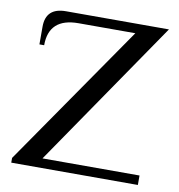

<svg xmlns="http://www.w3.org/2000/svg" viewBox="-76 -729 743 799"><g transform="rotate(10 295.5 -330.0)"><path d="M24 -20 439 -620H199Q74 -620 74 -505H54V-580Q54 -660 139 -660H574L149 -40H559V0H24Z"/></g></svg>

Font: Philosopher
Style: Regular
Weight: 400
Designer: Jovanny Lemonad
Foundry: Jovanny Lemonad
Version: Version 2.000